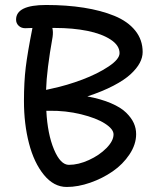

<svg xmlns="http://www.w3.org/2000/svg" viewBox="-20 -741 630 763"><path d="M245.1 2Q193.8 2 154.5 -46.1Q115.2 -94.2 95.2 -171.4Q75.2 -248.5 75.2 -339.8Q75.2 -415 82.3 -473.4Q89.4 -531.7 108.9 -629.9Q96.7 -628.9 80.1 -628.9Q64.5 -628.9 54.2 -638.7Q43.9 -648.4 43.9 -663.1Q43.9 -721.2 163.1 -721.2Q245.1 -721.2 313.2 -710.4Q381.3 -699.7 434.6 -678Q487.8 -656.2 517.3 -619.6Q546.9 -583 546.9 -534.2Q546.9 -512.7 535.4 -491Q523.9 -469.2 499.3 -446.3Q474.6 -423.3 430.7 -400.4Q386.7 -377.4 327.1 -357.9Q381.8 -347.7 421.1 -330.8Q460.4 -314 481.4 -293.2Q502.4 -272.5 511.7 -251.7Q521 -231 521 -208Q521 -167 494.6 -127.4Q468.3 -87.9 428 -60.1Q387.7 -32.2 338.9 -15.1Q290 2 245.1 2ZM189 -594.2Q165.5 -462.9 163.1 -383.8Q164.1 -383.8 187 -389.2Q246.6 -401.9 307.4 -424.8Q368.2 -447.8 411.6 -476.8Q455.1 -505.9 455.1 -529.8Q455.1 -560.5 419.7 -583.7Q384.3 -606.9 326.9 -618.4Q269.5 -629.9 199.2 -629.9H188Q191.9 -614.7 189 -594.2ZM174.8 -300.8H164.1Q168.9 -208 194.6 -147Q220.2 -85.9 253.9 -85.9Q291.5 -85.9 333.3 -105Q375 -124 403.1 -152.6Q431.2 -181.2 431.2 -207Q431.2 -228 397 -250Q362.8 -272 302 -286.9Q241.2 -301.8 174.8 -300.8Z"/></svg>

Font: Shantell Sans Bouncy
Style: Regular
Weight: 400
Designer: Stephen Nixon, Anya Danilova, Shantell Martin
Foundry: Arrow Type
Version: Version 1.006;[9816181b4]